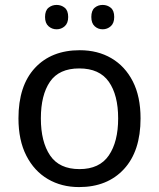

<svg xmlns="http://www.w3.org/2000/svg" viewBox="-20 -750 645 780"><path d="M551 -269Q551 -136 483.5 -63Q416 10 301 10Q230 10 174.5 -22.5Q119 -55 87 -117.5Q55 -180 55 -269Q55 -402 122 -474Q189 -546 304 -546Q377 -546 432.5 -513.5Q488 -481 519.5 -419.5Q551 -358 551 -269ZM146 -269Q146 -174 183.5 -118.5Q221 -63 303 -63Q384 -63 422 -118.5Q460 -174 460 -269Q460 -364 422 -418Q384 -472 302 -472Q220 -472 183 -418Q146 -364 146 -269ZM163 -681Q163 -707 177 -718.5Q191 -730 210 -730Q229 -730 243 -718.5Q257 -707 257 -681Q257 -656 243 -643.5Q229 -631 210 -631Q191 -631 177 -643.5Q163 -656 163 -681ZM351 -681Q351 -707 364.5 -718.5Q378 -730 397 -730Q416 -730 430 -718.5Q444 -707 444 -681Q444 -656 430 -643.5Q416 -631 397 -631Q378 -631 364.5 -643.5Q351 -656 351 -681Z"/></svg>

Font: Noto Sans Old Sogdian
Style: Regular
Weight: 400
Designer: Monotype Design Team
Foundry: Monotype Imaging Inc.
Version: Version 2.002; ttfautohint (v1.8.4.7-5d5b)